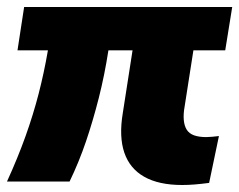

<svg xmlns="http://www.w3.org/2000/svg" viewBox="-22 -518 684 549"><path d="M499 11Q432 11 390.5 -12.5Q349 -36 333.5 -81.5Q318 -127 329 -194L357 -374H288Q277 -303 260.5 -238Q244 -173 224 -114Q204 -55 177 1H-2Q29 -67 51 -128.5Q73 -190 88.5 -250Q104 -310 115 -374H28L47 -498H642L622 -374H531L506 -214Q502 -192 503.5 -175Q505 -158 512 -147Q519 -136 533 -131Q547 -126 568 -126Q575 -126 585.5 -127Q596 -128 604 -129L576 5Q553 8 534.5 9.5Q516 11 499 11Z"/></svg>

Font: Nunito Sans 10pt SemiCondensed Black
Style: Italic
Weight: 900
Width: 4
Italic angle: -9°
Designer: Vernon Adams
Foundry: Vernon Adams
Version: Version 3.101;gftools[0.9.27]